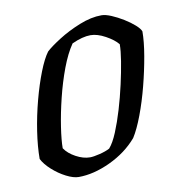

<svg xmlns="http://www.w3.org/2000/svg" viewBox="-63 -559 585 618"><g transform="rotate(-10 229.5 -250.0)"><path d="M146 0Q129 0 105.5 -12Q82 -24 61.5 -42.5Q41 -61 32 -79Q32 -119 39.5 -168.5Q47 -218 60 -267Q73 -316 88.5 -355.5Q104 -395 119 -415Q134 -429 165.5 -449Q197 -469 235.5 -484.5Q274 -500 308 -500Q321 -500 340 -492Q359 -484 378.5 -472Q398 -460 412 -447.5Q426 -435 429 -426Q429 -393 421 -346.5Q413 -300 400.5 -251.5Q388 -203 372 -160.5Q356 -118 340 -93Q304 -51 249.5 -25.5Q195 0 146 0ZM193 -56Q204 -56 224.5 -61Q245 -66 258 -73Q272 -89 285 -120.5Q298 -152 309.5 -190.5Q321 -229 330 -269Q339 -309 344.5 -343Q350 -377 350 -398Q337 -414 310.5 -428.5Q284 -443 262 -443Q236 -443 201 -427Q181 -398 164.5 -354Q148 -310 136 -261Q124 -212 117.5 -169Q111 -126 111 -100Q123 -82 147 -69Q171 -56 193 -56Z"/></g></svg>

Font: Texturina Light
Style: Italic
Weight: 300
Italic angle: -11°
Designer: Guillermo Torres Carreño
Foundry: Omnibus-Type
Version: Version 1.002; ttfautohint (v1.8.3)